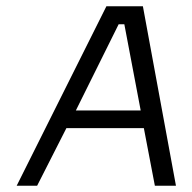

<svg xmlns="http://www.w3.org/2000/svg" viewBox="-20 -595 610 610"><path d="M33 -5H98L191 -188H437L472 -5H539L434 -575H318ZM221 -244 357 -518H375L427 -244Z"/></svg>

Font: Charger Sport
Style: LitObl
Weight: 300
Designer: Jasper
Foundry: Cannot Into Space Fonts
Version: Version 1.1